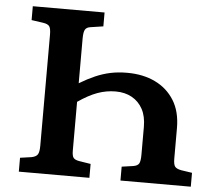

<svg xmlns="http://www.w3.org/2000/svg" viewBox="-51 -758 903 813"><g transform="rotate(5 400.5 -351.5)"><path d="M58 0V-59L107 -66Q126 -70 132.5 -80.5Q139 -91 139 -117V-589Q139 -615 132.5 -624.5Q126 -634 105 -637L56 -644V-703H361V-644L308 -636Q291 -634 284.5 -623.5Q278 -613 278 -585V-395Q313 -416 344 -429.5Q375 -443 407.5 -450Q440 -457 479 -457Q547 -457 598.5 -432Q650 -407 679.5 -359.5Q709 -312 709 -242V-113Q709 -88 715.5 -79Q722 -70 742 -66L789 -59V0H490V-59L539 -66Q557 -69 563 -79Q569 -89 569 -117V-235Q569 -280 552.5 -310.5Q536 -341 506.5 -357.5Q477 -374 437 -374Q398 -374 360.5 -360.5Q323 -347 278 -316V-109Q278 -86 284.5 -78Q291 -70 308 -67L358 -59V0Z"/></g></svg>

Font: Literata 18pt SemiBold
Style: Regular
Weight: 600
Designer: Latin by Veronika Burian and Jose Scaglione. Greek by Irene Vlachou. Cyrillic by Vera Evstafieva.
Foundry: TypeTogether
Version: Version 3.103;gftools[0.9.29]